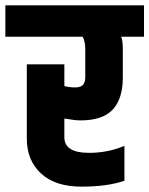

<svg xmlns="http://www.w3.org/2000/svg" viewBox="-60 -691 557 716"><path d="M240 -242Q220 -242 180 -249V-179Q180 -121 272 -121Q342 -121 404 -147V-17Q341 5 243.5 5Q146 5 93 -44Q40 -93 40 -174V-451H180V-370Q198 -365 220 -365Q242 -365 250 -375Q258 -385 258 -404V-507Q258 -538 248 -554H-40V-671H477V-554H392Q398 -538 398 -507V-402Q398 -323 360.5 -282.5Q323 -242 240 -242Z"/></svg>

Font: Khand
Style: Bold
Weight: 700
Designer: Devanagari: Sanchit Sawaria, Jyotish Sonowal; Latin: Satya Rajpurohit
Foundry: Indian Type Foundry
Version: Version 1.101;PS 1.0;hotconv 1.0.78;makeotf.lib2.5.61930; tt